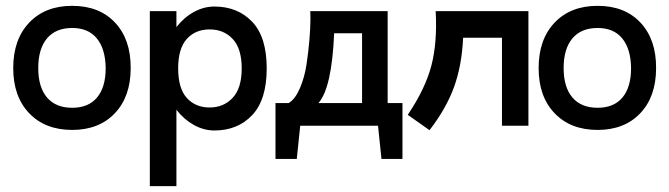

<svg xmlns="http://www.w3.org/2000/svg" viewBox="-20 -427 2273 652"><path d="M225.1 14.2Q133.3 14.2 79.1 -42.5Q24.9 -99.1 24.9 -195.8Q24.9 -293 79.1 -350.1Q133.3 -407.2 225.1 -407.2Q317.4 -407.2 370.8 -350.1Q424.3 -293 423.8 -195.8Q423.8 -99.1 370.1 -42.5Q316.4 14.2 225.1 14.2ZM225.1 -61Q280.3 -61 309.6 -95.9Q338.9 -130.9 338.9 -195.8Q337.9 -261.2 308.8 -296.6Q279.8 -332 225.1 -332Q169.4 -332 139.6 -296.6Q109.9 -261.2 109.9 -195.8Q109.9 -130.9 139.6 -95.9Q169.4 -61 225.1 -61Z M708 -404.8Q787.1 -404.8 836.4 -353Q885.7 -301.3 885.7 -194.8Q885.7 -88.4 836.4 -36.1Q787.1 16.1 708 16.1Q671.9 16.1 638.2 -2.7Q604.5 -21.5 579.1 -54.2V205.1H488.8V-389.2H579.1V-335Q604.5 -367.7 638.2 -386.2Q671.9 -404.8 708 -404.8ZM691.9 -62Q739.3 -62 770 -94.7Q800.8 -127.4 800.8 -194.8Q800.8 -261.7 770.5 -294.4Q740.2 -327.1 691.9 -327.1Q643.6 -327.1 614.3 -294.7Q585 -262.2 585 -194.8Q585 -127 614.3 -94.5Q643.6 -62 691.9 -62Z M1296.4 -77.1H1346.7V112.8H1275.4L1263.7 0H999.5L987.8 112.8H915.5V-77.1H960.4Q982.4 -90.3 998.3 -127.2Q1014.2 -164.1 1020.8 -207.5Q1027.3 -251 1030.8 -292.5Q1034.2 -334 1034.2 -361.3L1033.7 -389.2H1296.4ZM1209.5 -314H1114.7Q1106.9 -128.9 1061.5 -77.1H1209.5Z M1459.5 -389.2H1774.4V0H1684.6V-298.8H1552.7Q1548.3 -204.1 1521.7 -131.1Q1495.1 -58.1 1438.5 15.1L1364.7 -37.1Q1424.3 -125.5 1444.8 -203.9Q1465.3 -282.2 1459.5 -389.2Z M2009.3 14.2Q1917.5 14.2 1863.3 -42.5Q1809.1 -99.1 1809.1 -195.8Q1809.1 -293 1863.3 -350.1Q1917.5 -407.2 2009.3 -407.2Q2101.6 -407.2 2155 -350.1Q2208.5 -293 2208 -195.8Q2208 -99.1 2154.3 -42.5Q2100.6 14.2 2009.3 14.2ZM2009.3 -61Q2064.5 -61 2093.8 -95.9Q2123 -130.9 2123 -195.8Q2122.1 -261.2 2093 -296.6Q2064 -332 2009.3 -332Q1953.6 -332 1923.8 -296.6Q1894 -261.2 1894 -195.8Q1894 -130.9 1923.8 -95.9Q1953.6 -61 2009.3 -61Z"/></svg>

Font: Neutral Grotesk
Style: Regular
Weight: 400
Designer: Nawras Khrais
Foundry: Nawras Khrais
Version: Version 1.000;PS 001.000;hotconv 1.0.88;makeotf.lib2.5.64775